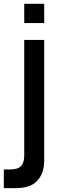

<svg xmlns="http://www.w3.org/2000/svg" viewBox="-30 -750 326 1010"><path d="M97.5 -628.5V-730H202.5V-628.5ZM-10 239.5V141.5H23Q63 141.5 80.2 124.2Q97.5 107 97.5 67V-540H202.5V93.5Q202.5 162 166 200.8Q129.5 239.5 56 239.5Z"/></svg>

Font: Vela Sans SemBd
Style: Regular
Weight: 600
Designer: Principal design: Mikhail Sharanda - project Manrope.
Design modification: Ravid Balaliev
Foundry: Mikhail Sharanda
Version: Version 1.001